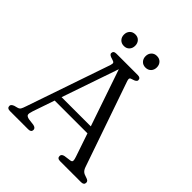

<svg xmlns="http://www.w3.org/2000/svg" viewBox="-232 -1012 1160 1160"><g transform="rotate(45 348.0 -432.0)"><path d="M226 -20Q226 0 201 0H45Q20 0 20 -20Q20 -33 41 -41L62 -46.5Q75.5 -50 81 -59Q86.5 -68 94 -91L277.5 -626.5Q282.5 -642.5 279 -648.2Q275.5 -654 259 -658.5Q229.5 -666 229.5 -680Q229.5 -700 254.5 -700H436.5Q461.5 -700 461.5 -680Q461.5 -666 431.5 -658Q419.5 -655 416.2 -649.8Q413 -644.5 417 -631L606 -85.5Q612.5 -66 622.5 -57Q632.5 -48 651 -43Q666.5 -38.5 671.8 -33.2Q677 -28 677 -20Q677 0 652 0H473.5Q448.5 0 448.5 -20Q448.5 -36.5 470.5 -41L514.5 -47Q527 -49 527.8 -58.2Q528.5 -67.5 521.5 -87.5L471 -236H191L143 -96Q135 -72.5 137 -62Q139 -51.5 160 -46.5L204 -41Q226 -36 226 -20ZM206 -280H455.5L331 -644ZM253.5 -764.5Q231.5 -764.5 218.2 -778.5Q205 -792.5 205 -814Q205 -835.5 218.2 -849.5Q231.5 -863.5 253.5 -863.5Q275 -863.5 288 -849.5Q301 -835.5 301 -814Q301 -792.5 288 -778.5Q275 -764.5 253.5 -764.5ZM437.5 -764.5Q416 -764.5 402.8 -778.5Q389.5 -792.5 389.5 -814Q389.5 -835.5 402.8 -849.5Q416 -863.5 437.5 -863.5Q459.5 -863.5 472.8 -849.5Q486 -835.5 486 -814Q486 -792.5 472.8 -778.5Q459.5 -764.5 437.5 -764.5Z"/></g></svg>

Font: Fraunces 9pt SuperSoft Light
Style: Regular
Weight: 300
Version: Version 1.000;[b76b70a41]